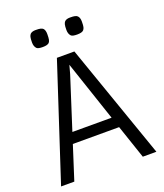

<svg xmlns="http://www.w3.org/2000/svg" viewBox="-168 -1062 1002 1173"><g transform="rotate(-20 333.0 -475.5)"><path d="M268.6 -747.1H382.3L643.6 0H555.2L481 -219.2H180.2L109.9 0H23.9ZM457.5 -289.1 325.7 -681.2 310.5 -625.5 202.6 -289.1ZM434.6 -838.4Q403.8 -838.4 395 -847.2Q381.3 -861.3 381.3 -886.7Q381.3 -912.1 384.3 -923.1Q387.2 -934.1 393.1 -940.4Q404.3 -951.2 427 -951.2Q449.7 -951.2 460 -948.7Q470.2 -946.3 476.1 -940.4Q487.8 -928.7 487.8 -903.6Q487.8 -878.4 485.1 -867.4Q482.4 -856.4 476.1 -849.6Q465.8 -838.4 434.6 -838.4ZM210.9 -838.4Q180.2 -838.4 171.4 -847.2Q157.7 -861.3 157.7 -886.7Q157.7 -912.1 160.6 -923.1Q163.6 -934.1 169.4 -940.4Q180.7 -951.2 203.4 -951.2Q226.1 -951.2 236.1 -948.7Q246.1 -946.3 252.4 -940.4Q263.2 -929.2 263.2 -903.8Q263.2 -878.4 260.7 -867.4Q258.3 -856.4 252.4 -849.6Q241.7 -838.4 210.9 -838.4Z"/></g></svg>

Font: Armata
Style: Regular
Weight: 400
Designer: Viktoriya Grabowska
Foundry: Viktoriya Grabowska
Version: Version 1.002